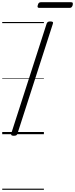

<svg xmlns="http://www.w3.org/2000/svg" viewBox="-20 -1208 676 1728"><path d="M104 14Q90 14 84 9.5Q78 5 81 -6L400 -996Q404 -1006 411 -1010.5Q418 -1015 433 -1015Q448 -1015 454 -1010.5Q460 -1006 456 -995L137 -5Q134 5 127 9.5Q120 14 104 14ZM333 -1137Q322 -1137 319 -1143.5Q316 -1150 320 -1161Q323 -1175 329.5 -1181.5Q336 -1188 347 -1188H620Q632 -1188 634.5 -1181Q637 -1174 634 -1161Q630 -1149 624 -1143Q618 -1137 606 -1137ZM0 490H375V500H0ZM0 -20H375V0H0ZM0 -505H375V-500H0ZM0 -1010H375V-1000H0Z"/></svg>

Font: Playwrite BE VLG Guides
Style: Regular
Weight: 400
Designer: Veronika Burian, José Scaglione
Foundry: TypeTogether
Version: Version 1.003